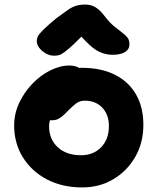

<svg xmlns="http://www.w3.org/2000/svg" viewBox="-20 -809 690 841"><path d="M340 12Q253 12 186 -23Q119 -58 80.5 -119.5Q42 -181 42 -260Q42 -311 64 -358Q86 -405 121.5 -442Q157 -479 200 -500.5Q243 -522 284 -522Q301 -522 316.5 -516.5Q332 -511 341 -499.5Q350 -488 350 -468Q350 -432 335.5 -405Q321 -378 276 -363Q254 -353 235.5 -337Q217 -321 206 -300Q195 -279 195 -256Q195 -199 233 -164Q271 -129 335 -129Q389 -129 423 -164Q457 -199 457 -257Q457 -307 428 -337.5Q399 -368 352 -368Q329 -368 313.5 -356Q298 -344 278 -324Q264 -309 253 -300Q242 -291 231.5 -286.5Q221 -282 205 -282Q187 -282 173.5 -296Q160 -310 160 -349Q160 -377 175.5 -406Q191 -435 216.5 -459Q242 -483 274 -497.5Q306 -512 338 -512Q423 -512 483.5 -481.5Q544 -451 576 -395Q608 -339 608 -262Q608 -184 572.5 -122Q537 -60 476.5 -24Q416 12 340 12ZM217 -565Q198 -565 180.5 -575Q163 -585 152 -599.5Q141 -614 141 -629Q141 -640 146 -650Q151 -660 169.5 -678.5Q188 -697 228 -730Q258 -752 276.5 -765Q295 -778 312.5 -783.5Q330 -789 354 -789Q379 -789 398.5 -777Q418 -765 437 -740Q459 -711 479 -694.5Q499 -678 514 -667Q529 -656 538 -645Q547 -634 547 -615Q547 -593 527.5 -581Q508 -569 473 -569Q449 -569 424.5 -578Q400 -587 372.5 -612Q345 -637 308 -682L370 -681Q329 -640 303.5 -616Q278 -592 263 -581Q248 -570 238 -567.5Q228 -565 217 -565Z"/></svg>

Font: Shantell Sans Light
Style: Bold
Weight: 700
Version: Version 1.011;[c5ecc13dd]